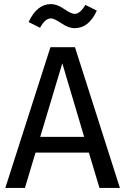

<svg xmlns="http://www.w3.org/2000/svg" viewBox="-20 -920 613 940"><path d="M229 -830Q201 -830 176 -784L120 -812Q161 -900 229 -900Q259 -900 294 -876Q329 -852 345 -852Q372 -852 398 -896L454 -868Q415 -782 345 -782Q316 -782 280.5 -806Q245 -830 229 -830ZM467 0 415 -173H154L102 0H6L227 -689H347L567 0ZM177 -250H392L285 -610Z"/></svg>

Font: Fira Sans
Style: Regular
Weight: 400
Designer: Carrois Corporate & Edenspiekermann AG
Foundry: Carrois Corporate GbR & Edenspiekermann AG
Version: Version 4.106;PS 004.106;hotconv 1.0.70;makeotf.lib2.5.58329